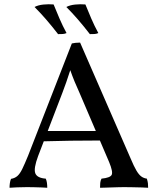

<svg xmlns="http://www.w3.org/2000/svg" viewBox="-20 -883 744 906"><path d="M358 -682 596 -136Q612 -98 623.5 -78.5Q635 -59 646.5 -50.5Q658 -42 673 -40Q677 -27 678 -18Q679 -9 679 3Q669 2 648 1.5Q627 1 604 0.5Q581 0 565 0Q553 0 537 0.5Q521 1 504 1.5Q487 2 473.5 2.5Q460 3 452 3Q452 -9 453 -20Q454 -31 459 -40Q500 -44 507 -58Q514 -72 495 -118L356 -443Q342 -474 332 -498Q322 -522 309 -559H314Q302 -521 292.5 -494.5Q283 -468 274 -444L160 -147Q138 -88 146.5 -65.5Q155 -43 196 -40Q200 -31 201.5 -20Q203 -9 203 3Q192 2 176 1.5Q160 1 142 0.5Q124 0 108 0Q83 0 61 1Q39 2 25 3Q25 -7 26.5 -18.5Q28 -30 32 -39Q50 -42 62 -52.5Q74 -63 85 -85.5Q96 -108 112 -147L319 -678Q329 -680 337.5 -681Q346 -682 358 -682ZM449 -265 458 -220Q390 -220 314 -219Q238 -218 176 -216L192 -265ZM254 -722Q223 -762 196.5 -792.5Q170 -823 143 -850Q160 -859 184.5 -861.5Q209 -864 233 -862Q246 -830 260.5 -796Q275 -762 294 -727Q285 -723 276 -722.5Q267 -722 254 -722ZM404 -722Q373 -762 346.5 -792.5Q320 -823 293 -850Q310 -859 334.5 -861.5Q359 -864 383 -862Q396 -830 410.5 -796Q425 -762 444 -727Q435 -723 426 -722.5Q417 -722 404 -722Z"/></svg>

Font: Vollkorn
Style: Regular
Weight: 400
Designer: Friedrich Althausen
Foundry: Friedrich Althausen
Version: Version 4.104